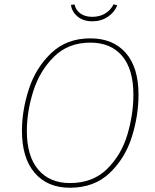

<svg xmlns="http://www.w3.org/2000/svg" viewBox="-20 -871 729 901"><path d="M630 -427Q630 -328 598.5 -228Q567 -128 494.5 -59Q422 10 308 10Q203 10 143 -59.5Q83 -129 83 -257Q83 -353 115.5 -453Q148 -553 220.5 -622Q293 -691 404 -691Q510 -691 570 -623Q630 -555 630 -427ZM106 -256Q106 -138 159.5 -75Q213 -12 308 -12Q416 -12 483 -78.5Q550 -145 578 -240Q606 -335 606 -427Q606 -546 553 -608.5Q500 -671 404 -671Q300 -671 233 -604.5Q166 -538 136 -442.5Q106 -347 106 -256ZM313 -848 330 -850Q335 -824 357 -808Q379 -792 413 -792Q448 -792 474 -808Q500 -824 513 -851L530 -846Q518 -814 486.5 -792.5Q455 -771 413 -771Q371 -771 344 -793.5Q317 -816 313 -848Z"/></svg>

Font: Fira Sans Thin
Style: Italic
Weight: 250
Italic angle: -8°
Designer: Carrois Corporate & Edenspiekermann AG
Foundry: Carrois Corporate GbR & Edenspiekermann AG
Version: Version 4.203